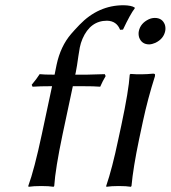

<svg xmlns="http://www.w3.org/2000/svg" viewBox="-20 -717 658 740"><path d="M515.1 -597.2Q521.5 -627.4 553.2 -642.6Q564.9 -647.9 576.7 -647.9Q606 -647.9 615.7 -621.1Q619.1 -608.9 616.7 -597.2Q610.4 -566.9 578.6 -551.8Q566.4 -546.4 555.2 -545.9Q525.9 -545.9 516.1 -573.2Q512.7 -585.4 515.1 -597.2ZM447.8 -234.9Q476.1 -367.7 480 -429.2L482.9 -432.1Q524.9 -428.7 569.8 -433.1Q577.1 -433.1 577.6 -429.2Q577.6 -426.3 577.1 -422.9Q549.8 -337.4 531.2 -251L516.1 -180.2Q493.2 -70.8 486.8 0L484.4 2.9Q466.8 0 438 0Q409.2 0 390.1 2.9L389.2 0Q412.6 -68.4 436 -180.2ZM190.4 -429.2 198.2 -467.8Q213.4 -538.6 253.9 -585.9Q264.2 -598.1 286.1 -621.1Q358.9 -696.8 456.1 -696.8Q486.3 -696.3 499 -688L499.5 -685.1Q482.4 -663.1 454.1 -603L442.9 -602.1Q429.7 -636.2 392.6 -637.2Q328.1 -637.2 297.9 -567.4Q291 -551.3 287.6 -534.2Q286.1 -526.9 282.2 -501.5Q276.4 -459 272 -438L270 -429.2H313Q332.5 -429.2 383.8 -431.2L387.2 -423.8Q375 -403.3 366.2 -382.8Q345.7 -384.8 294.9 -384.8H260.7L221.2 -199.2Q193.4 -66.9 189 0L186.5 2.9Q168.9 0 139.2 0Q109.4 0 90.3 2.9L88.9 0Q112.3 -64 141.1 -199.2L180.7 -384.8H179.7Q133.8 -384.8 105.5 -382.8L102.1 -390.1Q121.1 -412.6 132.8 -431.2Q147.9 -429.2 190.4 -429.2Z"/></svg>

Font: Linux Biolinum Slanted O
Style: Slanted
Weight: 400
Designer: Philipp H. Poll
Foundry: Philipp H. Poll
Version: Version 1.0.4